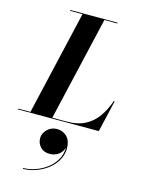

<svg xmlns="http://www.w3.org/2000/svg" viewBox="-207 -840 974 1314"><g transform="rotate(15 280.0 -183.0)"><path d="M149.4 150.6Q149.4 114.5 178.1 87.3Q206.8 60.1 246.6 60.1Q287.1 60.1 316 88Q345 116 345 170.7Q345 217 322.4 256.1Q299.8 295.2 262.5 323.7Q225.1 352.3 179.9 368Q134.8 383.8 89.8 383.8V377.9Q130.6 377.9 174.1 363.2Q217.5 348.4 254.6 320.7Q291.7 293 314.6 253.9Q337.4 214.8 336.9 166.5Q330.6 196 303.7 216.9Q276.9 237.8 239 237.8Q196.3 237.8 172.9 211.5Q149.4 185.3 149.4 150.6ZM524.9 0H-47.4V-5.9H39.1L210 -744.1H121.6V-750H456.5V-744.1H365L193.8 -5.9H294.9Q373.5 -5.9 426.9 -34.2Q480.2 -62.5 514.6 -112.1Q549.1 -161.6 571 -225.1H577.1Z"/></g></svg>

Font: Bodoni* 36
Style: Bold Italic
Weight: 700
Italic angle: -13°
Version: Version 2.000; ttfautohint (v1.8.1)